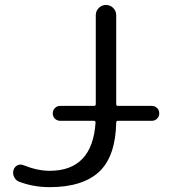

<svg xmlns="http://www.w3.org/2000/svg" viewBox="-20 -773 701 780"><path d="M224.6 -282.2Q211.9 -282.2 203.1 -291Q194.3 -299.8 194.3 -312.5Q194.3 -325.2 203.1 -334Q211.9 -342.8 224.6 -342.8H361.3Q369.1 -342.8 369.1 -349.6V-710.9Q369.1 -728.5 381.3 -740.7Q393.6 -752.9 410.6 -752.9Q427.7 -752.9 439.9 -740.7Q452.1 -728.5 452.1 -710.9V-349.6Q452.1 -342.8 459 -342.8H596.7Q609.4 -342.8 618.2 -334Q627 -325.2 627 -312.5Q627 -299.8 618.2 -291Q609.4 -282.2 596.7 -282.2H459Q452.1 -282.2 452.1 -274.4Q449.2 -139.6 384.8 -77.1Q317.4 -12.7 181.6 -12.7Q115.2 -12.7 56.6 -35.2Q43 -41 37.1 -54.7Q33.2 -62.5 33.2 -71.3Q33.2 -77.1 35.2 -83Q39.1 -95.7 51.3 -101.6Q63.5 -107.4 76.2 -101.6Q132.8 -79.1 181.6 -79.1Q355.5 -79.1 368.2 -275.4Q368.2 -282.2 361.3 -282.2Z"/></svg>

Font: Gen Jyuu Gothic Normal
Style: Regular
Weight: 300
Designer: [Source Han Sans]
Ryoko NISHIZUKA  (kana & ideographs); Paul D. Hunt (Latin, Greek & Cyrillic); Wenlong ZHANG  (bopomofo
Version: Version 1.002.20150607